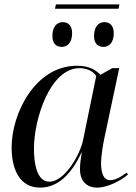

<svg xmlns="http://www.w3.org/2000/svg" viewBox="-20 -846 620 876"><path d="M525 -826H235L231 -806H521ZM452 -632C475 -632 499 -648 499 -695C499 -729 481 -745 456 -745C427 -745 409 -720 409 -682C409 -648 426 -632 452 -632ZM262 -632C285 -632 309 -648 309 -695C309 -729 291 -745 266 -745C237 -745 219 -720 219 -682C219 -648 236 -632 262 -632ZM162 10C242 10 305 -48 352 -151H353C348 -118 345 -100 345 -73C345 -21 375 10 423 10C473 10 535 -24 564 -50L558 -58C528 -36 504 -24 482 -24C455 -24 441 -51 441 -104C441 -131 451 -193 456 -215L524 -535H492L439 -505C413 -529 385 -546 331 -546C141 -546 33 -329 33 -173C33 -69 73 10 162 10ZM205 -17C165 -17 135 -60 135 -169C135 -302 208 -535 343 -535C374 -535 404 -523 419 -499L359 -207C346 -142 276 -17 205 -17Z"/></svg>

Font: Noto Serif Display
Style: Italic
Weight: 400
Italic angle: -12°
Designer: Monotype Design Team
Foundry: Monotype Imaging Inc.
Version: Version 2.009